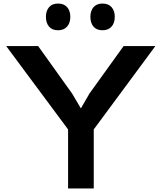

<svg xmlns="http://www.w3.org/2000/svg" viewBox="-20 -1072 919 1092"><path d="M683.1 -810.1H863.8L513.2 -335.9V0H367.2V-335.9L15.1 -810.1H196.8L390.1 -540L439 -457H440.9L488.8 -540ZM310.1 -899.9Q276.4 -899.9 258.8 -920.7Q241.2 -941.4 241.2 -976.1Q241.2 -1010.7 259 -1031.2Q276.9 -1051.8 310.1 -1051.8Q343.8 -1051.8 361.8 -1031.2Q379.9 -1010.7 379.9 -976.1Q379.9 -941.4 361.6 -920.7Q343.3 -899.9 310.1 -899.9ZM563 -899.9Q529.3 -899.9 511.7 -920.7Q494.1 -941.4 494.1 -976.1Q494.1 -1010.7 512 -1031.2Q529.8 -1051.8 563 -1051.8Q596.7 -1051.8 614.7 -1031.2Q632.8 -1010.7 632.8 -976.1Q632.8 -941.4 614.5 -920.7Q596.2 -899.9 563 -899.9Z"/></svg>

Font: Sinkin Sans 600 SemiBold
Style: Regular
Weight: 600
Designer: Keith Bates
Foundry: K-Type
Version: Sinkin Sans (version 1.0)  by Keith Bates   •   © 2014   www